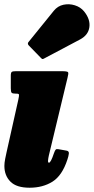

<svg xmlns="http://www.w3.org/2000/svg" viewBox="-24 -853 438 898"><path d="M292 -490 204.5 -126Q203.5 -121.5 202 -113.2Q200.5 -105 200.5 -101Q200.5 -92 205 -92Q213.5 -92 228 -135.5Q233 -150 236.8 -153.5Q240.5 -157 250.5 -155L287 -148.5Q299.5 -146.5 298 -134.2Q296.5 -122 291 -106Q266.5 -31.5 221.2 -3.2Q176 25 114.5 25Q53 25 24.8 -3.5Q-3.5 -32 -3.5 -77Q-3.5 -91.5 0.2 -110Q4 -128.5 6.5 -140L61.5 -386Q65.5 -404.5 65 -409.8Q64.5 -415 53 -415H50Q34.5 -415 30.5 -419.2Q26.5 -423.5 26.5 -440V-499Q26.5 -513.5 31.2 -516.8Q36 -520 50 -520H266Q291 -520 294.2 -515.2Q297.5 -510.5 292 -490ZM369 -800Q399 -763 394 -726Q389 -689 350.5 -668.5L182.5 -579.5Q177 -576 174 -577Q171 -578 167 -582.5L110.5 -640.5Q102 -649.5 111 -658.5L228 -803Q246 -825 272.8 -830.8Q299.5 -836.5 326 -828.2Q352.5 -820 369 -800Z"/></svg>

Font: Besley* Condensed Fatface
Style: Italic
Weight: 900
Width: 3
Italic angle: -13°
Designer: Owen Earl
Foundry: indestructible type*
Version: Version 3.000; ttfautohint (v1.8.3)